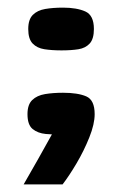

<svg xmlns="http://www.w3.org/2000/svg" viewBox="-20 -352 307 503"><path d="M54 -276Q54 -301 66 -313Q78 -325 98.5 -328.5Q119 -332 145 -332Q181 -332 203.5 -322Q226 -312 226 -276Q226 -250 215 -238Q204 -226 185.5 -223Q167 -220 141 -220Q116 -220 96.5 -223Q77 -226 65.5 -238Q54 -250 54 -276ZM42 131Q61 98 80 64.5Q99 31 116 0Q112 0 108 -0.5Q104 -1 100 -1Q79 -3 65.5 -14Q52 -25 52 -53Q52 -78 64.5 -90Q77 -102 98 -105.5Q119 -109 145 -109Q184 -109 206 -99.5Q228 -90 228 -53Q228 -27 214 8Q200 43 180.5 76Q161 109 144 131Z"/></svg>

Font: Genos ExtraBold
Style: Regular
Weight: 800
Designer: Robert E. Leuschke
Foundry: Robert E. Leuschke
Version: Version 1.010